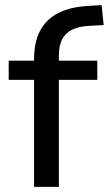

<svg xmlns="http://www.w3.org/2000/svg" viewBox="-20 -730 425 750"><path d="M113 0V-418H14V-493H139L113 -467V-500Q113 -599 167 -650.5Q221 -702 327 -707L377 -710L385 -632L327 -629Q290 -627 264 -615Q238 -603 224 -578.5Q210 -554 210 -513V-482L196 -493H360V-418H210V0Z"/></svg>

Font: Nunito Sans 12pt ExtraLight 9pt Medium
Style: Regular
Weight: 500
Version: Version 3.101;gftools[0.9.27]